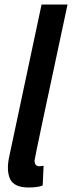

<svg xmlns="http://www.w3.org/2000/svg" viewBox="-20 -817 338 850"><path d="M106 13Q43 13 25 -24Q15 -45 15 -74Q15 -99 22 -129L164 -797H279Q133 -116 133 -107Q133 -81 154 -81L173 -83L169 4Q149 13 106 13Z"/></svg>

Font: l_WÎeÑOS 500W
Style: Regular
Weight: 500
Designer: R?O
Version: Version 2.00 June 21, 2023